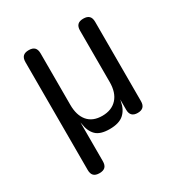

<svg xmlns="http://www.w3.org/2000/svg" viewBox="-170 -678 939 987"><g transform="rotate(-30 300.0 -185.0)"><path d="M138 180Q115 180 104 169Q93 158 93 135V-505Q93 -528 104 -539Q115 -550 138 -550Q161 -550 172 -539Q183 -528 183 -505V-200Q183 -137 212.5 -102.5Q242 -68 298 -68Q354 -68 385.5 -102.5Q417 -137 417 -200V-505Q417 -528 428 -539Q439 -550 462 -550Q485 -550 496 -539Q507 -528 507 -505V-34Q507 -12 496 -1Q485 10 463 10Q441 10 430 -1Q419 -12 419 -34V-95L417 -85Q409 -40 381 -15Q353 10 297 10Q241 10 216 -15Q191 -40 185 -85L183 -95V135Q183 158 172 169Q161 180 138 180Z"/></g></svg>

Font: Maple Mono NF CN
Style: Regular
Weight: 400
Monospace: yes
Designer: subframe7536
Version: Version 7.000